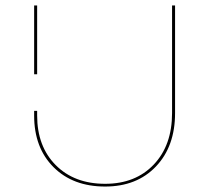

<svg xmlns="http://www.w3.org/2000/svg" viewBox="-20 -678 766 703"><path d="M116 -272V-255Q116 -142 184 -73.5Q252 -5 365 -5Q476 -5 543 -75.5Q610 -146 610 -264V-658H621V-264Q621 -142 551 -68.5Q481 5 365 5Q247 5 176 -66Q105 -137 105 -255V-272ZM105 -406V-658H116V-406Z"/></svg>

Font: EauTest Hairline
Style: Regular
Weight: 250
Designer: Christian Thalmann (Catharsis Fonts)
Version: Version 0.001;PS 000.001;hotconv 1.0.88;makeotf.lib2.5.64775